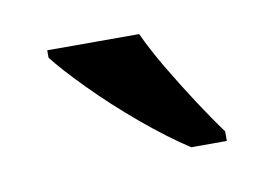

<svg xmlns="http://www.w3.org/2000/svg" viewBox="-35 -813 364 255"><g transform="rotate(-10 147.0 -686.0)"><path d="M206 -606Q178 -624 144 -652.5Q110 -681 81.5 -710Q53 -739 40 -756V-766H164Q174 -744 190 -717Q206 -690 223 -664Q240 -638 254 -619V-606Z"/></g></svg>

Font: Noto Serif Tibetan Medium
Style: Regular
Weight: 500
Designer: Monotype Design Team
Foundry: Monotype Imaging Inc.
Version: Version 2.103; ttfautohint (v1.8.4.7-5d5b)